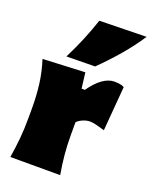

<svg xmlns="http://www.w3.org/2000/svg" viewBox="-145 -855 739 934"><g transform="rotate(20 224.5 -388.0)"><path d="M26 0Q34.5 -52 39.2 -101Q44 -150 44 -213V-263Q44 -322.5 36.8 -381.2Q29.5 -440 10 -502L228 -512L238 -431H255Q316.5 -518 378 -518Q386.5 -518 401 -516.5Q415.5 -515 428 -508L409 -278Q389 -284 367.5 -289.5Q346 -295 333 -295Q313.5 -295 294 -286.2Q274.5 -277.5 266 -267V-200Q266 -147 270.5 -99.5Q275 -52 284 0ZM115 -553Q170 -661.5 206 -771L449 -776Q411.5 -718.5 364 -663Q316.5 -607.5 263 -555Z"/></g></svg>

Font: Commissioner Flair Black
Style: Regular
Weight: 900
Designer: Kostas Bartsokas
Foundry: Kostas Bartsokas
Version: Version 1.000; ttfautohint (v1.8.3)